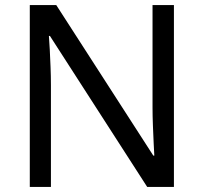

<svg xmlns="http://www.w3.org/2000/svg" viewBox="-20 -734 800 754"><path d="M663 0H558L176 -593H172Q174 -570 175.5 -538.5Q177 -507 178.5 -471.5Q180 -436 180 -399V0H97V-714H201L582 -123H586Q585 -139 583.5 -171Q582 -203 580.5 -241Q579 -279 579 -311V-714H663Z"/></svg>

Font: loriya05
Style: Book
Weight: 400
Designer: Jelle Bosma - Monotype Design Team
Foundry: Monotype Imaging Inc.
Version: Version 2.003